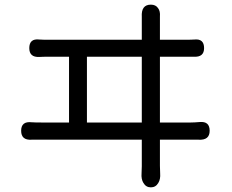

<svg xmlns="http://www.w3.org/2000/svg" viewBox="-20 -779 996 826"><path d="M629 27Q608 27 597 8Q587 -8 589 -33Q590 -48 590 -64V-178H373H157Q137 -178 116 -178Q71 -175 71 -216.5Q71 -258 116 -253Q130 -252 157 -252H277V-535H193Q164 -535 149 -534Q106 -532 106 -572Q106 -614 149 -609Q157 -609 172 -608Q186 -608 193 -608H590V-690Q590 -699 590 -707Q587 -759 629 -759Q650 -759 660 -744Q670 -731 668 -708Q668 -699 668 -690V-608H776Q804 -608 817 -609Q858 -613 858 -572Q858 -532 813 -535Q795 -535 776 -535H668V-252H801Q815 -252 839 -254Q882 -258 882 -216.5Q882 -175 834 -178Q818 -178 801 -178H668V-66Q668 -49 669 -33Q671 -8 661 8Q650 27 629 27ZM354 -252H590V-535H472H354Z"/></svg>

Font: GenSenRounded TW R
Style: Regular
Weight: 400
Version: Version 1.501;PS 1;hotconv 16.6.51;makeotf.lib2.5.65220